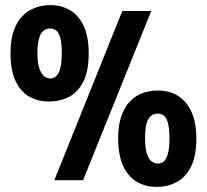

<svg xmlns="http://www.w3.org/2000/svg" viewBox="-20 -703 807 749"><path d="M171 -307Q125 -307 91 -328Q57 -349 39 -391Q21 -433 21 -495Q21 -547 33.5 -583Q46 -619 68 -641Q90 -663 118 -673Q146 -683 176 -683Q221 -683 255 -662Q289 -641 307.5 -599.5Q326 -558 326 -495Q326 -426 305 -384.5Q284 -343 249 -325Q214 -307 171 -307ZM176 -397Q190 -397 199.5 -406Q209 -415 215 -436.5Q221 -458 221 -495Q221 -531 216 -552Q211 -573 201 -582.5Q191 -592 175 -592Q160 -592 149 -582.5Q138 -573 132 -552.5Q126 -532 126 -497Q126 -462 132.5 -440Q139 -418 150 -407.5Q161 -397 176 -397ZM591 26Q545 26 511 4.5Q477 -17 459 -59Q441 -101 441 -163Q441 -215 453.5 -250.5Q466 -286 488 -308.5Q510 -331 538 -340.5Q566 -350 596 -350Q641 -350 674.5 -329Q708 -308 727 -266.5Q746 -225 746 -162Q746 -94 725 -52.5Q704 -11 669 7.5Q634 26 591 26ZM596 -65Q610 -65 619.5 -73.5Q629 -82 635 -103.5Q641 -125 641 -163Q641 -198 636 -219.5Q631 -241 621 -250.5Q611 -260 595 -260Q580 -260 568.5 -250.5Q557 -241 551.5 -220.5Q546 -200 546 -165Q546 -129 552 -107Q558 -85 569.5 -75Q581 -65 596 -65ZM192 0 457 -660H570L304 0Z"/></svg>

Font: Bricolage Grotesque 24pt Condensed SemiBold
Style: Regular
Weight: 600
Width: 3
Designer: Mathieu Triay
Foundry: Atelier Triay
Version: Version 1.001;gftools[0.9.33.dev8+g029e19f]